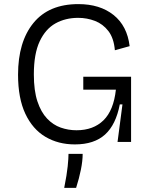

<svg xmlns="http://www.w3.org/2000/svg" viewBox="-20 -692 731 936"><path d="M345 12Q264 12 201.5 -25Q139 -62 103.5 -137.5Q68 -213 68 -328Q68 -488 143 -580Q218 -672 362 -672Q467 -672 533.5 -619Q600 -566 612 -467L540 -447Q535 -506 508.5 -540.5Q482 -575 443 -590Q404 -605 361 -605Q299 -605 250.5 -578Q202 -551 173.5 -490.5Q145 -430 145 -329Q145 -250 162.5 -197.5Q180 -145 209.5 -114Q239 -83 276 -70Q313 -57 353 -57Q435 -57 484.5 -105.5Q534 -154 545 -255H386V-318H619V0H553L577 -183H564Q545 -84 492 -36Q439 12 345 12ZM293 224Q306 159 310 119Q314 79 314 58H383Q383 92 374.5 134.5Q366 177 351 224Z"/></svg>

Font: Bricolage Grotesque 10pt Light
Style: Regular
Weight: 300
Designer: Mathieu Triay
Foundry: Atelier Triay
Version: Version 1.000; ttfautohint (v1.8.4.7-5d5b);gftools[0.9.32]